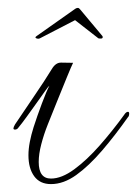

<svg xmlns="http://www.w3.org/2000/svg" viewBox="-20 -449 347 486"><path d="M109 17Q81 17 66.5 -3Q52 -23 52 -56Q52 -72 55.5 -90Q59 -108 65 -127Q74 -155 86 -187Q98 -219 105 -232Q103 -231 94.5 -219Q86 -207 73.5 -189.5Q61 -172 48 -154Q35 -136 25 -124Q22 -121 18 -121Q14 -121 14 -124Q14 -127 18 -134Q46 -176 69 -209.5Q92 -243 111 -274Q121 -291 135 -290.5Q149 -290 165 -290Q161 -282 149.5 -254Q138 -226 124.5 -192.5Q111 -159 101 -134Q91 -109 84.5 -84Q78 -59 78 -39Q78 3 109 3Q136 3 168 -20.5Q200 -44 232.5 -81Q265 -118 294 -158Q299 -166 304 -166Q307 -166 307 -161Q307 -157 305 -153V-154Q272 -107 238.5 -68Q205 -29 173 -6Q141 17 109 17ZM81 -352Q77 -350 72 -352Q67 -354 73 -358L168 -425Q172 -428 174 -428.5Q176 -429 177 -429Q180 -429 183 -425L239 -358Q240 -357 240 -355Q240 -352 236.5 -351.5Q233 -351 229 -352L170 -398Z"/></svg>

Font: Gwendolyn
Style: Regular
Weight: 400
Designer: Robert E. Leuschke
Foundry: Robert E. Leuschke
Version: Version 1.010; ttfautohint (v1.8.3)